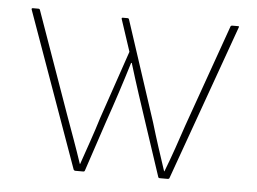

<svg xmlns="http://www.w3.org/2000/svg" viewBox="-41 -530 777 581"><g transform="rotate(5 347.5 -239.5)"><path d="M207 0Q204 0 202 -3L33 -475Q32 -479 37 -479H54Q57 -479 58 -476L168 -166Q181 -130 194 -94Q207 -58 219 -22H220Q232 -57 244.5 -93Q257 -129 268 -165L339 -373L307 -470Q306 -474 310 -474H325Q328 -474 329 -471L429 -166Q440 -129 451.5 -93.5Q463 -58 475 -22H476Q490 -58 502.5 -94Q515 -130 527 -166L637 -476Q638 -479 642 -479H660Q664 -479 662 -475L493 -3Q492 0 488 0H464Q460 0 459 -3L408 -157Q393 -202 378 -248Q363 -294 349 -340H347Q333 -294 318 -248Q303 -202 287 -156L236 -3Q235 0 232 0Z"/></g></svg>

Font: Sofia Sans Thin
Style: Regular
Weight: 250
Designer: Botio Nikoltchev, Ani Petrova
Foundry: lettersoup
Version: Version 4.101